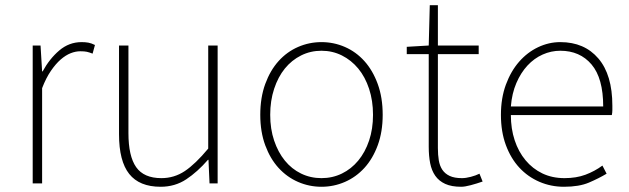

<svg xmlns="http://www.w3.org/2000/svg" viewBox="-20 -701 2403 734"><path d="M105 -527H135L141 -428H143Q169 -476 206.5 -508Q244 -540 292 -540Q306 -540 317.5 -538Q329 -536 343 -529L334 -496Q321 -501 312 -503Q303 -505 287 -505Q269 -505 250 -497.5Q231 -490 212 -473.5Q193 -457 174.5 -430Q156 -403 141 -364V0H105Z M594 13Q513 13 474 -36Q435 -85 435 -188V-527H471V-192Q471 -104 500.5 -62Q530 -20 597 -20Q646 -20 686.5 -47Q727 -74 776 -133V-527H812V0H781L777 -90H775Q735 -44 692 -15.5Q649 13 594 13Z M1209 13Q1162 13 1119.5 -5.5Q1077 -24 1045 -59Q1013 -94 994 -145.5Q975 -197 975 -262Q975 -328 994 -380Q1013 -432 1045 -467.5Q1077 -503 1119.5 -521.5Q1162 -540 1209 -540Q1256 -540 1298.5 -521.5Q1341 -503 1373 -467.5Q1405 -432 1424 -380Q1443 -328 1443 -262Q1443 -197 1424 -145.5Q1405 -94 1373 -59Q1341 -24 1298.5 -5.5Q1256 13 1209 13ZM1209 -20Q1251 -20 1287 -37.5Q1323 -55 1349.5 -87Q1376 -119 1391 -163.5Q1406 -208 1406 -262Q1406 -316 1391 -361.5Q1376 -407 1349.5 -439Q1323 -471 1287 -489Q1251 -507 1209 -507Q1167 -507 1131 -489Q1095 -471 1069 -439Q1043 -407 1028 -361.5Q1013 -316 1013 -262Q1013 -208 1028 -163.5Q1043 -119 1069 -87Q1095 -55 1131 -37.5Q1167 -20 1209 -20Z M1743 13Q1706 13 1682 2Q1658 -9 1644 -29Q1630 -49 1624.5 -77Q1619 -105 1619 -140V-494H1535V-522L1619 -527L1623 -681H1654V-527H1810V-494H1654V-135Q1654 -109 1657.5 -88Q1661 -67 1671 -52Q1681 -37 1699 -28.5Q1717 -20 1746 -20Q1761 -20 1780 -25Q1799 -30 1813 -37L1825 -7Q1802 1 1779.5 7Q1757 13 1743 13Z M2136 13Q2086 13 2042 -6Q1998 -25 1965.5 -60Q1933 -95 1914 -146Q1895 -197 1895 -262Q1895 -326 1914 -377.5Q1933 -429 1964.5 -465Q1996 -501 2037 -520.5Q2078 -540 2122 -540Q2214 -540 2267.5 -477.5Q2321 -415 2321 -297Q2321 -289 2321 -280Q2321 -271 2319 -261H1933Q1933 -209 1947.5 -165Q1962 -121 1989 -88.5Q2016 -56 2053.5 -38Q2091 -20 2138 -20Q2183 -20 2218 -33Q2253 -46 2283 -68L2299 -37Q2269 -19 2231.5 -3Q2194 13 2136 13ZM2286 -294Q2286 -402 2241.5 -454.5Q2197 -507 2122 -507Q2087 -507 2054.5 -492.5Q2022 -478 1996.5 -450.5Q1971 -423 1954 -383.5Q1937 -344 1933 -294Z"/></svg>

Font: SpoqaHanSansJP-Thin
Style: Regular
Weight: 250
Designer: [Source Han Sans]
Ryoko NISHIZUKA  (kana & ideographs); Paul D. Hunt (Latin, Greek & Cyrillic); Wenlong ZHANG  (bopomofo
Foundry: Spoqa (http://bi.spoqa.com)
Version: Version 1.002.20150607